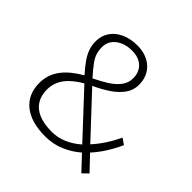

<svg xmlns="http://www.w3.org/2000/svg" viewBox="-182 -895 1082 1082"><g transform="rotate(45 358.5 -354.5)"><path d="M608.9 12.2 528.8 -73.2Q486.3 -36.1 433.1 -13.4Q379.9 9.3 317.4 9.3Q260.7 9.3 216.8 -3.4Q172.9 -16.1 142.6 -40.8Q112.3 -65.4 96.7 -100.6Q81.1 -135.7 81.1 -180.7Q81.1 -214.4 90.8 -243.4Q100.6 -272.5 119.6 -298.3Q138.7 -324.2 166.7 -347.2Q194.8 -370.1 231 -391.1Q198.7 -427.2 178.7 -456.1Q158.7 -484.9 149.2 -512.5Q139.6 -540 139.6 -571.3Q139.6 -616.7 163.1 -650.4Q186.5 -684.1 228 -702.6Q269.5 -721.2 324.2 -721.2Q359.9 -721.2 389.4 -710.7Q418.9 -700.2 440.7 -680.7Q462.4 -661.1 474.4 -633.3Q486.3 -605.5 486.3 -570.3Q486.3 -526.9 461.4 -492.4Q436.5 -458 395.3 -430.4Q354 -402.8 303.7 -379.9L528.8 -139.2Q558.1 -170.9 583.7 -210Q609.4 -249 630.9 -294.4L666.5 -270Q654.3 -243.2 638.7 -214.8Q623 -186.5 603.8 -158.7Q584.5 -130.9 561 -105.5L642.1 -20ZM325.7 -35.2Q372.1 -35.2 415 -53.5Q458 -71.8 497.6 -106.4L262.7 -358.4Q222.2 -335 194.1 -308.6Q166 -282.2 151.9 -251.5Q137.7 -220.7 137.7 -185.1Q137.7 -136.7 159.2 -103Q180.7 -69.3 222.7 -52.2Q264.6 -35.2 325.7 -35.2ZM274.9 -410.6Q315.4 -430.2 352.8 -453.1Q390.1 -476.1 413.6 -505.6Q437 -535.2 437 -573.2Q437 -621.6 406.7 -650.4Q376.5 -679.2 323.2 -679.2Q263.7 -679.2 225.8 -649.9Q188 -620.6 188 -572.8Q188 -546.9 194.8 -524.7Q201.7 -502.4 220.7 -476.3Q239.7 -450.2 274.9 -410.6Z"/></g></svg>

Font: Comme ExtraLight
Style: Regular
Weight: 250
Version: Version 1.000;gftools[0.9.27]